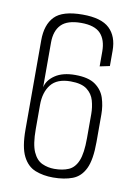

<svg xmlns="http://www.w3.org/2000/svg" viewBox="-75 -673 512 727"><g transform="rotate(10 181.0 -309.5)"><path d="M180 4Q142 4 111.5 -8Q81 -20 63.5 -54.5Q46 -89 46 -157V-500Q46 -560 76.5 -591.5Q107 -623 184 -623Q256 -623 287.5 -593Q319 -563 319 -508V-449L281 -441V-498Q281 -543 258.5 -567Q236 -591 184 -591Q131 -591 107.5 -567Q84 -543 84 -498V-326Q90 -354 119 -373.5Q148 -393 196 -393Q247 -393 273.5 -374Q300 -355 309.5 -325.5Q319 -296 319 -263V-157Q319 -89 302.5 -54.5Q286 -20 254.5 -8Q223 4 180 4ZM179 -29Q211 -29 234 -39Q257 -49 269 -78Q281 -107 281 -165V-258Q281 -284 274 -309Q267 -334 246 -350Q225 -366 183 -366Q131 -366 107.5 -336.5Q84 -307 84 -258V-165Q84 -107 97 -78Q110 -49 132 -39Q154 -29 179 -29Z"/></g></svg>

Font: Smooch Sans Light
Style: Regular
Weight: 300
Designer: Robert E. Leuschke
Foundry: Robert E. Leuschke
Version: Version 1.010; ttfautohint (v1.8.3)